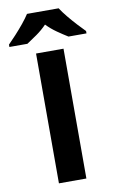

<svg xmlns="http://www.w3.org/2000/svg" viewBox="-147 -987 626 1040"><g transform="rotate(-10 166.0 -467.0)"><path d="M90 0V-714H241V0ZM253 -934Q267 -912 289.5 -884.5Q312 -857 336 -831Q360 -805 378 -787V-774H279Q253 -790 222 -811.5Q191 -833 165 -860Q139 -833 109 -812Q79 -791 53 -774H-46V-787Q-28 -805 -4 -831Q20 -857 42.5 -884.5Q65 -912 79 -934Z"/></g></svg>

Font: Noto IKEA Arabic
Style: Bold
Weight: 700
Designer: Monotype Design Team
Foundry: Monotype Imaging Inc.
Version: Version 1.200